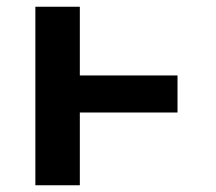

<svg xmlns="http://www.w3.org/2000/svg" viewBox="-20 -550 640 570"><path d="M85 0V-530H217V-326H507V-216H217V0Z"/></svg>

Font: Iosevka Slab XBdEx
Style: Regular
Weight: 800
Width: 7
Monospace: yes
Designer: Belleve Invis
Foundry: Belleve Invis
Version: Version 11.1.0; ttfautohint (v1.8.3)